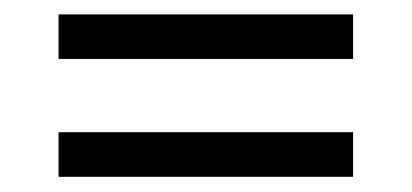

<svg xmlns="http://www.w3.org/2000/svg" viewBox="-20 -460 560 261"><path d="M59.6 -440.4Q59.6 -419.9 59.6 -379.9Q193.4 -379.9 460 -379.9Q460 -400.4 460 -440.4Q327.1 -440.4 59.6 -440.4ZM59.6 -219.7Q59.6 -240.2 59.6 -280.3Q193.4 -280.3 460 -280.3Q460 -259.8 460 -219.7Q327.1 -219.7 59.6 -219.7Z"/></svg>

Font: Alibu-Mazigh Belkasim 1
Style: Bold
Weight: 400
Designer: Mazigh Moubarik Belkasim
Version: Version 1.0